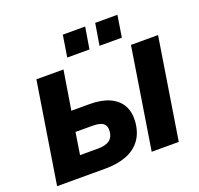

<svg xmlns="http://www.w3.org/2000/svg" viewBox="-153 -1090 1306 1259"><g transform="rotate(-20 500.0 -460.5)"><path d="M36 0 148 -705H337L293 -433H421Q504 -433 559.5 -407.5Q615 -382 641 -335Q667 -288 662 -222Q656 -148 620 -98.5Q584 -49 521.5 -24.5Q459 0 373 0ZM247 -140H373Q426 -140 453 -160Q480 -180 483 -221Q486 -258 464.5 -275.5Q443 -293 388 -293H271ZM696 0 808 -705H997L885 0ZM612 -770 637 -921H792L768 -770ZM387 -770 411 -921H567L542 -770Z"/></g></svg>

Font: Nunito Sans 9pt Black
Style: Italic
Weight: 900
Italic angle: -9°
Version: Version 3.101;gftools[0.9.27]